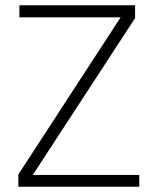

<svg xmlns="http://www.w3.org/2000/svg" viewBox="-20 -715 599 732"><path d="M511 -3H50V-50L440 -649H54V-695H495V-646L105 -48H511Z"/></svg>

Font: LXGW 975 Gothic SC 200W
Style: Regular
Weight: 200
Version: Version 2.01;February 25, 2021